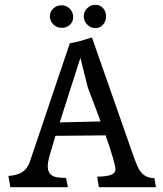

<svg xmlns="http://www.w3.org/2000/svg" viewBox="-20 -780 680 800"><path d="M23 0 15 -47Q50 -49 72 -62.5Q94 -76 104 -105L271 -600Q294 -603 317.5 -610Q341 -617 363 -624L541 -116Q548 -98 556.5 -80Q565 -62 581 -50Q597 -38 623 -38L630 0H392L385 -44Q421 -44 441 -51Q461 -58 461 -74Q461 -86 450.5 -122.5Q440 -159 420 -216L211 -214Q197 -167 190 -143Q183 -119 181 -107.5Q179 -96 179 -89Q179 -64 191 -53.5Q203 -43 219.5 -41Q236 -39 251 -39H255L263 0ZM346 -415 315 -539Q286 -449 265 -383Q244 -317 229 -270L399 -274Q376 -337 346 -415ZM377 -663Q358 -663 343.5 -677.5Q329 -692 329 -712Q329 -732 343.5 -746Q358 -760 377 -760Q397 -760 409.5 -746Q422 -732 422 -712Q422 -692 409.5 -677.5Q397 -663 377 -663ZM237 -664Q217 -664 202.5 -678Q188 -692 188 -712Q188 -732 202.5 -745Q217 -758 237 -758Q257 -758 271 -743.5Q285 -729 285 -709Q285 -689 271 -676.5Q257 -664 237 -664Z"/></svg>

Font: Maname
Style: Regular
Weight: 400
Designer: Pathum Egodawatta
Foundry: mooniak
Version: Version 1.000; ttfautohint (v1.8.4.7-5d5b)